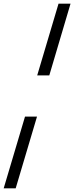

<svg xmlns="http://www.w3.org/2000/svg" viewBox="-55 -785 402 1040"><path d="M212 -376.5H146.5L262 -765H327ZM-35 235 80.5 -153.5H145.5L30 235Z"/></svg>

Font: Newsreader 7pt
Style: Italic
Weight: 400
Italic angle: -17°
Designer: Hugues Gentile
Foundry: Production Type
Version: Version 1.003